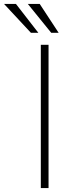

<svg xmlns="http://www.w3.org/2000/svg" viewBox="-96 -949 374 969"><path d="M149 -723V0H110V-723ZM200 -783.5H162.5L44.5 -929H104.5ZM97.5 -783.5H60L-75.5 -929H-15.5Z"/></svg>

Font: Public Sans VF
Style: Regular
Weight: 400
Designer: Pablo Impallari, Rodrigo Fuenzalida (Modified by Dan O. Williams and USWDS)
Version: Version 1.003